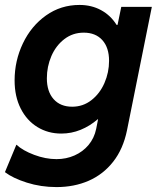

<svg xmlns="http://www.w3.org/2000/svg" viewBox="-27 -551 651 785"><path d="M-6.8 152.8 40 40.5Q65.9 64.5 112.5 82Q159.2 99.6 204.1 99.6Q243.7 99.6 277.8 84.5Q312 69.3 335.2 41.5Q358.4 13.7 366.2 -23.9L374 -63.5H372.6Q340.3 -35.6 302.7 -20.3Q265.1 -4.9 223.6 -4.9Q169.4 -4.9 126 -31.5Q82.5 -58.1 57.6 -107.4Q32.7 -156.7 32.7 -222.2Q32.7 -302.7 66.7 -373.8Q100.6 -444.8 161.1 -487.8Q221.7 -530.8 297.9 -530.8Q347.2 -530.8 386.2 -509.5Q425.3 -488.3 449.7 -449.2H453.6L468.8 -522.9H593.8L492.2 -18.1Q476.6 58.1 435.8 110.1Q395 162.1 335.7 188Q276.4 213.9 204.1 213.9Q140.1 213.9 82.5 195.6Q24.9 177.2 -6.8 152.8ZM418.9 -302.2Q418.9 -356.4 391.4 -387Q363.8 -417.5 315.4 -417.5Q270.5 -417.5 236.1 -391.1Q201.7 -364.7 183.1 -321.8Q164.6 -278.8 164.6 -231Q164.6 -176.8 192.1 -145.8Q219.7 -114.7 268.1 -114.7Q312.5 -114.7 346.9 -141.6Q381.3 -168.5 400.1 -211.7Q418.9 -254.9 418.9 -302.2Z"/></svg>

Font: Reddit Sans Fudge
Style: Bold
Weight: 700
Italic angle: -11.25°
Designer: Stephen Hutchings
Version: Version 1.013